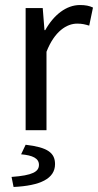

<svg xmlns="http://www.w3.org/2000/svg" viewBox="-20 -518 390 764"><path d="M82 -486V0H165V-312C197 -394 246 -424 287 -424C307 -424 318 -421 335 -416L350 -488C335 -495 320 -498 298 -498C244 -498 194 -459 160 -398H157L150 -486ZM26 186 34 226C140 221 199 193 199 135C199 90 169 68 82 58L64 96C110 100 135 112 135 138C135 165 110 180 26 186Z"/></svg>

Font: Cambridge Sans
Style: Regular
Weight: 400
Version: Version 2.020;PS 002.020;hotconv 1.0.88;makeotf.lib2.5.64775